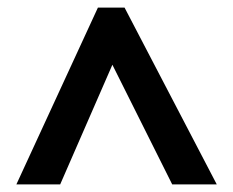

<svg xmlns="http://www.w3.org/2000/svg" viewBox="-20 -738 612 504"><path d="M23 -254 237 -718H307L549 -254H432L275 -568L138 -254Z"/></svg>

Font: Noto Sans Duployan
Style: Bold
Weight: 700
Designer: David Corbett
Foundry: David Corbett
Version: Version 3.001